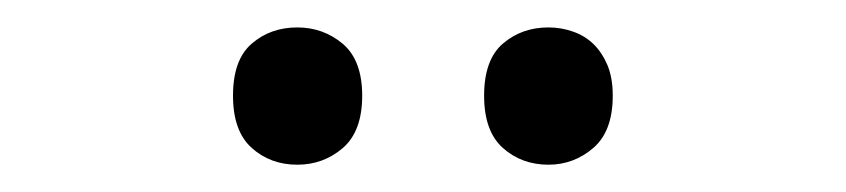

<svg xmlns="http://www.w3.org/2000/svg" viewBox="-20 -751 617 140"><path d="M149.9 -681.2Q149.9 -707.5 163.6 -719.2Q177.2 -731 196.8 -731Q215.8 -731 230 -719Q244.1 -707 244.1 -681.2Q244.1 -655.3 230 -643.1Q215.8 -630.9 196.8 -630.9Q177.2 -630.9 163.6 -643.1Q149.9 -655.3 149.9 -681.2ZM333 -681.2Q333 -707.5 346.7 -719.2Q360.4 -731 379.9 -731Q389.2 -731 397.7 -728Q406.2 -725.1 412.6 -719Q418.9 -712.9 422.9 -703.6Q426.8 -694.3 426.8 -681.2Q426.8 -655.3 412.6 -643.1Q398.4 -630.9 379.9 -630.9Q360.4 -630.9 346.7 -643.1Q333 -655.3 333 -681.2Z"/></svg>

Font: Droid Sans
Style: Regular
Weight: 400
Version: Version 1.00 build 113